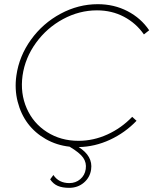

<svg xmlns="http://www.w3.org/2000/svg" viewBox="-20 -695 768 927"><path d="M59.1 -330.1Q72.3 -423.8 129.4 -503.2Q186.5 -582.5 272.5 -628.7Q358.4 -674.8 452.1 -674.8Q530.8 -674.8 595.7 -641.1Q660.6 -607.4 700.2 -548.8L674.8 -528.8Q637.2 -583 578.6 -614Q520 -645 448.2 -645Q362.8 -645 284.4 -602.8Q206.1 -560.5 153.6 -488Q101.1 -415.5 88.9 -330.1Q77.1 -244.6 108.9 -172.1Q140.6 -99.6 207 -57.4Q273.4 -15.1 358.9 -15.1Q431.2 -15.1 498.8 -45.9Q566.4 -76.7 618.2 -130.9L639.2 -111.8Q583.5 -53.7 510.5 -20Q437.5 13.7 359.9 15.1Q429.2 59.1 419.9 123Q414.6 161.6 385 186.8Q355.5 211.9 314 211.9Q281.2 211.9 259.3 202.6Q237.3 193.4 222.2 170.9L237.8 149.9Q263.7 189 314.9 189Q345.2 189 367.4 170.2Q389.6 151.4 394 121.1Q398.4 90.8 381.8 66.7Q365.2 42.5 315.9 13.2Q253.4 6.3 201.2 -23.4Q148.9 -53.2 114.7 -98.6Q80.6 -144 65.2 -204.3Q49.8 -264.6 59.1 -330.1Z"/></svg>

Font: Human Sans ExtraLight
Style: Italic
Weight: 200
Italic angle: -8°
Designer: Tim Radville
Foundry: Continuum
Version: Version 1.000;FEAKit 1.0